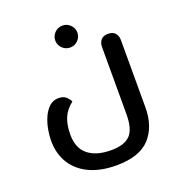

<svg xmlns="http://www.w3.org/2000/svg" viewBox="-150 -731 995 1086"><g transform="rotate(-20 348.0 -188.0)"><path d="M366 236Q272 236 204.5 204.5Q137 173 101 115Q65 57 65 -21Q65 -52 71.5 -88.5Q78 -125 92.5 -158Q107 -191 130 -212.5Q153 -234 186 -234Q217 -234 233.5 -217.5Q250 -201 254 -189Q213 -157 196 -116Q179 -75 179 -16Q179 65 228.5 105Q278 145 367 145Q447 145 482 108.5Q517 72 517 -17V-422Q517 -447 531 -463.5Q545 -480 574 -480Q603 -480 617 -463.5Q631 -447 631 -422V-17Q631 99 568 167.5Q505 236 366 236ZM348 -480Q320 -480 300.5 -499.5Q281 -519 281 -546Q281 -573 300.5 -592.5Q320 -612 348 -612Q375 -612 394.5 -592.5Q414 -573 414 -546Q414 -519 394.5 -499.5Q375 -480 348 -480Z"/></g></svg>

Font: El Messiri SemiBold
Style: Regular
Weight: 600
Designer: Mohamed Gaber
Foundry: Kief Type Foundry
Version: Version 2.020; ttfautohint (v1.8.3)